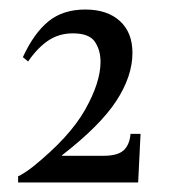

<svg xmlns="http://www.w3.org/2000/svg" viewBox="-20 -753 362 403"><path d="M254 -472H275L270 -370H18V-383Q23 -385 31.5 -390.5Q40 -396 49 -403Q126 -465 158.5 -522.5Q191 -580 191 -623Q191 -648 179 -665.5Q167 -683 133 -683Q104 -683 81.5 -668Q59 -653 39 -624L28 -633Q51 -683 81.5 -708Q112 -733 159 -733Q205 -733 231.5 -709Q258 -685 258 -642Q258 -593 224 -541Q190 -489 110 -427V-426H197Q227 -426 239.5 -437.5Q252 -449 254 -472Z"/></svg>

Font: Bona Nova
Style: Regular
Weight: 400
Designer: Mateusz Machalski
Foundry: Capitalics
Version: Version 4.001; ttfautohint (v1.8.3)